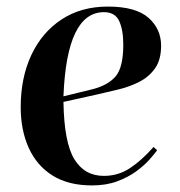

<svg xmlns="http://www.w3.org/2000/svg" viewBox="-20 -550 546 584"><path d="M308 -530Q393 -530 431.5 -496Q470 -462 470 -411Q470 -368 451.5 -342Q433 -316 403.5 -301Q374 -286 340.5 -278Q307 -270 277 -263L173 -240Q175 -117 206 -66Q237 -15 296 -15Q340 -15 376 -39Q412 -63 447 -103L458 -93Q450 -82 434.5 -64.5Q419 -47 394.5 -29Q370 -11 336.5 1.5Q303 14 260 14Q188 14 140 -16Q92 -46 67.5 -100Q43 -154 43 -224Q43 -314 75.5 -383Q108 -452 167.5 -491Q227 -530 308 -530ZM355 -414Q355 -459 342.5 -486Q330 -513 296 -513Q183 -513 173 -257L259 -278Q308 -290 331.5 -317.5Q355 -345 355 -414Z"/></svg>

Font: Literata 72pt SemiBold
Style: Italic
Weight: 600
Italic angle: -2°
Designer: Latin by Veronika Burian and Jose Scaglione. Greek by Irene Vlachou. Cyrillic by Vera Evstafieva
Foundry: TypeTogether
Version: Version 3.002